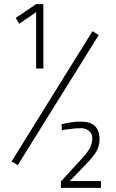

<svg xmlns="http://www.w3.org/2000/svg" viewBox="-20 -810 560 930"><path d="M190 -790V-478H155V-751L73 -695L56 -723L155 -790ZM36 -28 428 -659 458 -640 66 -10ZM469 100H275V69L373 -38Q406 -73 416.5 -95.5Q427 -118 427 -140.5Q427 -163 411 -176Q395 -189 375 -189Q340 -189 295 -182L280 -179L278 -208Q329 -221 371 -221Q462 -221 462 -136Q462 -103 447.5 -77.5Q433 -52 398 -16L318 67H469Z"/></svg>

Font: Titillium Web
Style: Thin
Weight: 200
Version: Version 1.001;PS 57.000;hotconv 1.0.70;makeotf.lib2.5.55311